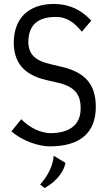

<svg xmlns="http://www.w3.org/2000/svg" viewBox="-20 -732 540 976"><path d="M313 96 253 60C249 110 225 160 184 206L207 224C279 183 306 131 313 96ZM444 -627C396 -679 337 -711 255 -712C120 -712 50 -634 50 -514C51 -416 99 -352 216 -325L268 -313C361 -293 390 -252 390 -181C390 -94 330 -55 233 -55C187 -58 136 -78 88 -126L38 -64C94 -16 175 12 233 12C386 12 467 -56 467 -189C467 -303 413 -365 291 -393L240 -405C155 -424 125 -458 124 -519C125 -605 172 -646 265 -646C320 -646 358 -617 396 -571Z"/></svg>

Font: Mint Spirit
Style: Regular
Weight: 400
Designer: HARENDAL Hirwen
Foundry: Arkandis Digital Foundry.
Version: Version 1.004;FFEdit